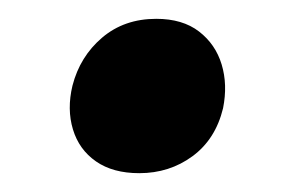

<svg xmlns="http://www.w3.org/2000/svg" viewBox="-20 -330 312 204"><path d="M128 -146Q100 -146 82 -158.5Q64 -171 57.5 -192.5Q51 -214 57 -239Q65 -270 88.5 -290Q112 -310 146 -310Q174 -310 191.5 -296.5Q209 -283 215.5 -261.5Q222 -240 217 -215Q209 -182 184.5 -164Q160 -146 128 -146Z"/></svg>

Font: Ysabeau Infant ExtraBold
Style: Italic
Weight: 800
Italic angle: -12°
Designer: Christian Thalmann (Catharsis Fonts)
Version: Version 2.001;gftools[0.9.30]; featfreeze: ss01,ss02,lnum